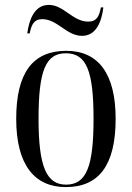

<svg xmlns="http://www.w3.org/2000/svg" viewBox="-20 -752 537 782"><path d="M314 -606C372 -606 394 -664 401 -722H391C384 -687 375 -664 339 -664C276 -664 240 -732 179 -732C121 -732 99 -674 91 -616H101C108 -651 118 -674 152 -674C214 -674 251 -606 314 -606ZM248 10C382 10 451 -78 451 -268C451 -454 379 -545 250 -545C113 -545 46 -455 46 -268C46 -80 121 10 248 10ZM249 0C169 0 137 -74 137 -268C137 -464 166 -535 248 -535C332 -535 361 -464 361 -268C361 -74 332 0 249 0Z"/></svg>

Font: Noto Serif Display Condensed
Style: Regular
Weight: 400
Width: 3
Designer: Monotype Design Team
Foundry: Monotype Imaging Inc.
Version: Version 2.009